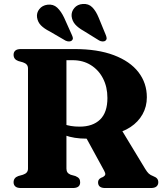

<svg xmlns="http://www.w3.org/2000/svg" viewBox="-20 -947 833 967"><path d="M719.6 -457Q719.6 -410.4 698.1 -371.8Q676.6 -333.1 637 -306.9Q597.4 -280.6 542.1 -270.6Q518.4 -266.3 498.8 -261.3Q479.3 -256.2 459.5 -252.5Q439.7 -248.7 414.6 -248.7Q383.8 -248.7 356.8 -253Q329.9 -257.3 307.6 -265.4Q285.4 -273.5 267.8 -284L269.5 -338.8Q283.4 -329.1 300.2 -322.4Q317 -315.8 337.1 -312.5Q357.3 -309.2 381.1 -309.2Q447.2 -309.2 484.1 -344.9Q521 -380.7 521 -453.5Q521 -508.9 498.9 -551.8Q476.9 -594.6 437.4 -619.2Q398 -643.8 346.3 -643.8H314.6V-98Q314.6 -86.1 319.7 -78.8Q324.8 -71.6 335.9 -67L360 -60.3Q374 -54.2 378.8 -47.1Q383.7 -40 383.7 -28.8Q383.7 0 346.8 0H85.3Q66.4 0 57.4 -7.8Q48.4 -15.7 48.4 -28.8Q48.4 -51.9 72.1 -60.3L95.7 -67Q108.4 -71.3 114.7 -78.7Q121 -86.1 121 -98V-602Q121 -613.9 114.7 -621.3Q108.4 -628.7 95.7 -633L72.1 -639.7Q48.4 -648.1 48.4 -671.2Q48.4 -684.8 57.4 -692.4Q66.4 -700 85.3 -700H353.9Q471.9 -700 553.5 -669.1Q635.1 -638.2 677.3 -583.5Q719.6 -528.7 719.6 -457ZM403.2 -272.8 591.5 -294.1 711.6 -95.9Q720.7 -80.8 729.1 -72.9Q737.6 -65 751.6 -59.9Q765.8 -54.5 771.5 -47.2Q777.2 -40 777.2 -28.8Q777.2 -15.7 768 -7.8Q758.9 0 739.9 0H509.5Q473.9 0 473.9 -28.8Q473.9 -36 477.3 -41.4Q480.7 -46.9 488.6 -51.4L498.9 -55.6Q508.7 -61.5 510.1 -68.2Q511.4 -74.9 504.5 -87.4ZM302.9 -858.2 341.6 -771.8Q345.6 -763.5 346.9 -756.4Q348.2 -749.4 342.1 -743.4Q336.6 -738.2 327.7 -738.2Q318.9 -738.2 310.2 -742.3L231.2 -788.3Q202.4 -802.8 186.3 -819.2Q170.2 -835.5 166.6 -859.3Q163.4 -882.5 178.1 -901.1Q192.8 -919.8 218.9 -923.3Q248.4 -926.9 267.9 -908.7Q287.4 -890.5 302.9 -858.2ZM476.9 -858.2 512.7 -771Q516.4 -762.3 517 -755.2Q517.7 -748.2 511.6 -742.6Q505.8 -737.8 496.5 -738.2Q487.3 -738.6 479.5 -743.1L401.9 -791.1Q373.9 -806.8 358.6 -824.1Q343.3 -841.5 340.6 -865.7Q339 -888.5 354.4 -906.7Q369.9 -925 396.5 -926.9Q426 -929.3 444.7 -910.3Q463.4 -891.3 476.9 -858.2Z"/></svg>

Font: Fraunces
Style: Regular
Weight: 900
Version: Version 1.000;[b76b70a41]